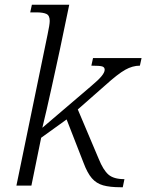

<svg xmlns="http://www.w3.org/2000/svg" viewBox="-20 -780 615 807"><path d="M487 7Q442 7 413.5 -1Q385 -9 366 -31Q347 -53 331 -96L260 -278L153 -201L112 0H49L180 -635Q189 -677 189 -692Q189 -715 175 -721.5Q161 -728 133 -728H107L114 -760H271L232 -573Q225 -540 215.5 -497Q206 -454 196 -408Q186 -362 176 -319Q166 -276 158 -243L363 -418Q394 -444 407 -460Q420 -476 420 -487Q420 -497 410.5 -500.5Q401 -504 364 -504L371 -536H575L568 -504Q537 -504 506 -486.5Q475 -469 423 -422L307 -320L395 -112Q414 -65 436 -46Q458 -27 503 -27L496 7Z"/></svg>

Font: Noto Serif Light
Style: Italic
Weight: 300
Italic angle: -12°
Designer: Monotype Design Team
Foundry: Monotype Imaging Inc.
Version: Version 2.013